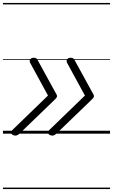

<svg xmlns="http://www.w3.org/2000/svg" viewBox="-20 -905 765 1300"><path d="M76 12Q66 10 60.5 4.5Q55 -1 54.5 -8.5Q54 -16 62 -23L305 -258L185 -478Q177 -494 185 -504Q193 -514 209 -514Q219 -514 225.5 -510Q232 -506 235 -498L353 -283Q360 -272 363 -265.5Q366 -259 366 -253Q366 -247 359.5 -239.5Q353 -232 339 -219L114 -2Q105 7 95.5 11Q86 15 76 12ZM326 12Q316 10 310.5 4.5Q305 -1 304.5 -8.5Q304 -16 312 -23L555 -258L435 -478Q427 -494 435 -504Q443 -514 459 -514Q469 -514 475.5 -510Q482 -506 485 -498L603 -283Q610 -272 613 -265.5Q616 -259 616 -253Q616 -247 609.5 -239.5Q603 -232 589 -219L364 -2Q355 7 345.5 11Q336 15 326 12ZM0 365H725V375H0ZM0 -20H725V0H0ZM0 -505H725V-500H0ZM0 -885H725V-875H0Z"/></svg>

Font: Playwrite IS Guides
Style: Regular
Weight: 400
Designer: Veronika Burian, José Scaglione
Foundry: TypeTogether
Version: Version 1.003